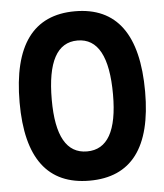

<svg xmlns="http://www.w3.org/2000/svg" viewBox="-52 -749 689 805"><g transform="rotate(-5 293.0 -346.5)"><path d="M293 9.8C468.3 9.8 557.1 -106.4 557.1 -341.8C557.1 -583 468.3 -703.1 293 -703.1C117.7 -703.1 28.8 -583 28.8 -341.8C28.8 -106.4 117.7 9.8 293 9.8ZM293 -113.3C207 -113.3 164.1 -189 164.1 -341.8C164.1 -501 207 -580.1 293 -580.1C378.9 -580.1 421.9 -501 421.9 -341.8C421.9 -189 378.9 -113.3 293 -113.3Z"/></g></svg>

Font: Cascadia Code
Style: Bold
Weight: 700
Monospace: yes
Designer: Aaron Bell
Foundry: Saja Typeworks
Version: Version 2404.023